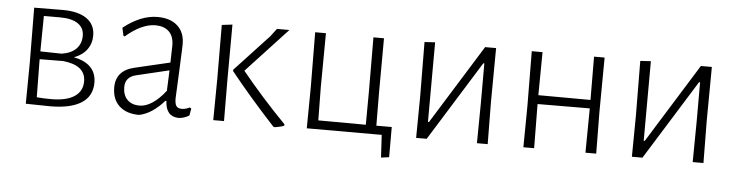

<svg xmlns="http://www.w3.org/2000/svg" viewBox="-40 -630 3472 906"><g transform="rotate(5 1696.0 -177.5)"><path d="M405 -127Q405 -63 354 -30.5Q303 2 206 2Q177 2 91 0L93 -195L91 -455L226 -456Q300 -456 340 -428Q380 -400 380 -348Q380 -310 359 -281.5Q338 -253 298 -238Q351 -228 378 -200Q405 -172 405 -127ZM217 -420H140L138 -252L239 -250Q284 -257 307.5 -281Q331 -305 331 -343Q331 -380 301.5 -400Q272 -420 217 -420ZM356 -129Q356 -205 249 -216L138 -215V-198L140 -35Q169 -32 208 -32Q280 -32 318 -57Q356 -82 356 -129Z M804 -345Q804 -324 802 -289.5Q800 -255 799 -216Q793 -102 793 -87Q793 -61 800.5 -50.5Q808 -40 826 -40Q844 -40 864 -50L871 -45L865 -12Q841 3 814 4Q754 2 751 -71H746Q689 -6 628 6Q568 6 534 -25.5Q500 -57 500 -113Q500 -194 588 -214L754 -253L756 -334Q756 -377 733 -399.5Q710 -422 668 -422Q604 -422 528 -357L522 -360L514 -397Q596 -462 675 -462Q736 -462 770 -431Q804 -400 804 -345ZM598 -179Q547 -167 547 -119Q547 -81 568 -59.5Q589 -38 626 -38Q656 -38 687.5 -59Q719 -80 749 -119L753 -216Z M981 -195 980 -451 1030 -457 1029 -198 1030 0H979ZM1105 -245Q1201 -127 1315 -10V-3Q1304 2 1289.5 4.5Q1275 7 1271 8L1264 6Q1143 -125 1052 -239V-245L1213 -418L1241 -455H1300Z M1821 102 1783 107 1777 0H1422L1424 -195L1422 -455H1473L1471 -198L1473 -42L1698 -41L1699 -195L1698 -455H1748L1747 -198L1748 -41H1821Z M1942 -195 1940 -454 1990 -457 1989 -80H1994L2227 -455H2279L2277 -199L2279 0H2228L2230 -192V-378H2225L1990 0H1940Z M2791 -198 2793 0H2742L2744 -195V-210L2497 -209V-198L2499 0H2448L2450 -195L2448 -455H2499L2497 -251L2744 -250L2743 -455H2793Z M2964 -195 2962 -454 3012 -457 3011 -80H3016L3249 -455H3301L3299 -199L3301 0H3250L3252 -192V-378H3247L3012 0H2962Z"/></g></svg>

Font: Luna Sans Light
Style: Regular
Weight: 300
Designer: Juan Pablo del Peral
Foundry: Huerta Tipografica
Version: Version 2.001; ttfautohint (v1.5)